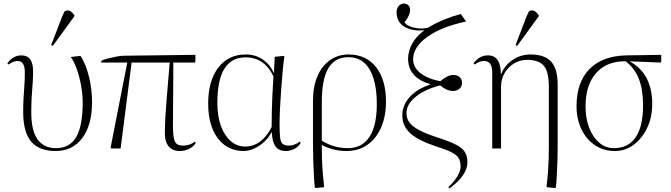

<svg xmlns="http://www.w3.org/2000/svg" viewBox="-20 -826 3733 1068"><path d="M289 14Q197 14 153 -39Q109 -92 109 -203Q109 -247 111 -281Q113 -315 115.5 -348.5Q118 -382 118 -424Q118 -487 77 -487Q57 -487 27 -467L21 -474Q53 -518 99 -518Q164 -518 164 -430Q164 -399 162.5 -374.5Q161 -350 159 -326Q157 -302 155.5 -272Q154 -242 154 -199Q154 -2 292 -2Q368 -2 404 -64Q440 -126 440 -256Q440 -301 431.5 -348Q423 -395 408.5 -437.5Q394 -480 374 -509L427 -515L431 -511Q460 -462 476 -395Q492 -328 492 -258Q492 -131 438 -58.5Q384 14 289 14ZM274 -571 265 -576 325 -732Q333 -751 337.5 -759.5Q342 -768 357 -768Q366 -768 374.5 -762Q383 -756 394 -741V-736Z M979 14Q940 14 918.5 -11.5Q897 -37 897 -83Q897 -125 900 -176.5Q903 -228 907.5 -282.5Q912 -337 916.5 -388Q921 -439 924 -478H712L651 0H599L595 -4L688 -478H543L544 -488Q554 -494 577.5 -500Q601 -506 626.5 -511Q652 -516 668 -516L1067 -521V-482L1063 -478H944Q944 -389 943.5 -326.5Q943 -264 942.5 -216.5Q942 -169 942 -126Q942 -61 953 -38.5Q964 -16 997 -16Q1036 -16 1064 -38L1069 -31Q1056 -10 1032 2Q1008 14 979 14Z M1336 14Q1245 14 1191.5 -57Q1138 -128 1138 -250Q1138 -376 1194 -449.5Q1250 -523 1347 -523Q1399 -523 1439.5 -496.5Q1480 -470 1502 -422H1504L1508 -510L1558 -515L1562 -511Q1557 -480 1552.5 -431Q1548 -382 1544 -327.5Q1540 -273 1537.5 -222.5Q1535 -172 1535 -136Q1535 -84 1538.5 -58.5Q1542 -33 1554 -24.5Q1566 -16 1589 -16Q1602 -16 1618 -22Q1634 -28 1648 -38L1653 -31Q1640 -10 1617.5 2Q1595 14 1569 14Q1532 14 1513 -11Q1494 -36 1492 -90H1490Q1475 -60 1449 -36.5Q1423 -13 1393.5 0.5Q1364 14 1336 14ZM1344 -11Q1435 -11 1491 -119Q1491 -169 1492 -209Q1493 -249 1495 -293.5Q1497 -338 1501 -401Q1451 -507 1346 -507Q1189 -507 1189 -254Q1189 -181 1208.5 -126.5Q1228 -72 1263 -41.5Q1298 -11 1344 -11Z M1736 220 1731 216Q1728 189 1726 149.5Q1724 110 1722.5 64.5Q1721 19 1721 -26V-266Q1721 -344 1745.5 -401.5Q1770 -459 1815 -491Q1860 -523 1919 -523Q2016 -523 2071.5 -453Q2127 -383 2127 -261Q2127 -178 2099.5 -116Q2072 -54 2023 -20Q1974 14 1907 14Q1835 14 1771 -19H1770Q1770 22 1771 57.5Q1772 93 1775 130Q1778 167 1783 215ZM1915 -2Q1994 -2 2035 -64.5Q2076 -127 2076 -246Q2076 -373 2035.5 -440.5Q1995 -508 1919 -508Q1843 -508 1806.5 -447Q1770 -386 1770 -256V-44Q1835 -2 1915 -2Z M2480 222 2474 215Q2506 185 2524 155Q2542 125 2542 101Q2542 72 2531.5 54Q2521 36 2491.5 21Q2462 6 2405 -12Q2308 -44 2264 -83Q2220 -122 2218 -178Q2216 -237 2256.5 -283.5Q2297 -330 2373 -356V-358Q2250 -394 2250 -500Q2250 -544 2275 -587Q2300 -630 2341 -657Q2269 -652 2227.5 -678.5Q2186 -705 2186 -757Q2186 -778 2197.5 -792Q2209 -806 2226 -806Q2242 -806 2251.5 -796.5Q2261 -787 2261 -772Q2261 -740 2230 -701Q2239 -688 2261.5 -679Q2284 -670 2311.5 -668Q2339 -666 2361 -672Q2406 -699 2450 -717Q2494 -735 2543 -748L2571 -709V-706Q2435 -677 2356.5 -620.5Q2278 -564 2278 -496Q2278 -452 2318 -420Q2358 -388 2429 -374Q2469 -409 2501 -409Q2524 -409 2537 -397Q2550 -385 2550 -365Q2550 -345 2536 -332.5Q2522 -320 2499 -320Q2466 -320 2428 -351Q2343 -329 2292 -287.5Q2241 -246 2241 -197Q2241 -167 2258 -144Q2275 -121 2315 -100.5Q2355 -80 2423 -58Q2485 -38 2519 -20Q2553 -2 2566.5 20.5Q2580 43 2580 77Q2580 149 2480 222Z M3068 220 3020 215Q3026 162 3028.5 125.5Q3031 89 3032 57Q3033 25 3033 -15V-342Q3033 -425 3006 -459Q2979 -493 2911 -493Q2872 -493 2839 -473Q2806 -453 2786.5 -419Q2767 -385 2767 -344V0H2718V-423Q2718 -487 2672 -487Q2648 -487 2620 -467L2614 -474Q2647 -518 2694 -518Q2766 -518 2766 -414H2768Q2787 -463 2832 -493Q2877 -523 2931 -523Q3010 -523 3046 -483Q3082 -443 3082 -354V-1Q3082 36 3080.5 76.5Q3079 117 3077 153.5Q3075 190 3072 216ZM2857 -571 2848 -576 2908 -732Q2916 -751 2920.5 -759.5Q2925 -768 2940 -768Q2949 -768 2957.5 -762Q2966 -756 2977 -741V-736Z M3400 14Q3338 14 3290 -18Q3242 -50 3214.5 -106.5Q3187 -163 3187 -235Q3187 -369 3259.5 -442.5Q3332 -516 3467 -518L3658 -521V-482L3654 -478L3482 -485Q3608 -417 3608 -247Q3608 -174 3580 -115Q3552 -56 3505 -21Q3458 14 3400 14ZM3395 -2Q3475 -2 3516 -62.5Q3557 -123 3557 -239Q3557 -328 3534 -386.5Q3511 -445 3461 -485H3455Q3353 -485 3295 -418.5Q3237 -352 3237 -234Q3237 -167 3257.5 -114.5Q3278 -62 3313.5 -32Q3349 -2 3395 -2Z"/></svg>

Font: Literata 72pt ExtraLight
Style: Regular
Weight: 200
Designer: Latin by Veronika Burian and Jose Scaglione. Greek by Irene Vlachou. Cyrillic by Vera Evstafieva.
Foundry: TypeTogether
Version: Version 3.002